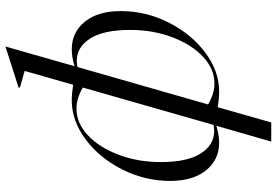

<svg xmlns="http://www.w3.org/2000/svg" viewBox="-173 -626 999 693"><g transform="rotate(-90 326.5 -279.5)"><path d="M162 200 219 2Q184 12 158 12Q97 12 58.5 -35Q20 -82 20 -165Q20 -256 61.5 -338Q103 -420 170 -470Q237 -520 311 -520Q335 -520 367 -515L417 -690L357 -707V-712L504 -759H505L434 -510Q467 -520 495 -520Q556 -520 594.5 -473Q633 -426 633 -343Q633 -252 591.5 -170Q550 -88 483 -38Q416 12 342 12Q318 12 286 7L231 200ZM200 -6Q206 -6 222 -8L357 -480Q318 -503 281 -503Q229 -503 185 -462Q141 -421 114.5 -351Q88 -281 88 -199Q88 -103 119 -54.5Q150 -6 200 -6ZM372 -5Q424 -5 468 -46Q512 -87 538.5 -157Q565 -227 565 -309Q565 -405 534 -453.5Q503 -502 453 -502Q442 -502 431 -499L296 -28Q335 -5 372 -5Z"/></g></svg>

Font: Nyght Serif Light Italic
Style: Regular
Weight: 300
Italic angle: -16°
Designer: Maksym Kobuzan
Version: Version 0.410